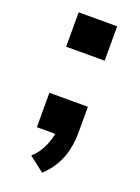

<svg xmlns="http://www.w3.org/2000/svg" viewBox="-131 -560 573 787"><g transform="rotate(20 156.0 -166.5)"><path d="M156 168 90 117Q111 98 124 76Q137 54 145 28.5Q153 3 155 -23L182 0H72V-150H240V-39Q240 0 232 37Q224 74 205.5 106.5Q187 139 156 168ZM72 -351V-501H240V-351Z"/></g></svg>

Font: Nunito Sans 7pt SemiExpanded
Style: Bold
Weight: 700
Width: 6
Designer: Vernon Adams
Foundry: Vernon Adams
Version: Version 3.101;gftools[0.9.27]